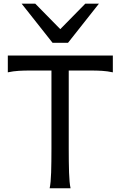

<svg xmlns="http://www.w3.org/2000/svg" viewBox="-20 -1011 658 1031"><path d="M585.9 -712.9V-622.6Q556.6 -628.9 528.1 -630.6Q499.5 -632.3 466.3 -632.3H349.1V-212.4Q349.1 -140.1 350.8 -84.7Q352.5 -29.3 358.9 0H246.6Q252.9 -29.3 254.6 -84.7Q256.3 -140.1 256.3 -212.4V-632.3H141.6Q108.9 -632.3 80.1 -630.6Q51.3 -628.9 22 -622.6V-712.9ZM169.4 -991.2 303.7 -854.5 438 -991.2H511.2L345.2 -781.2H262.2L96.2 -991.2Z"/></svg>

Font: Andika Afr
Style: Regular
Weight: 400
Designer: Victor Gaultney, Annie Olsen, Julie Remington, Don Collingsworth, Eric Hays, Becca Hirsbrunner
Foundry: SIL International
Version: Version 5.000